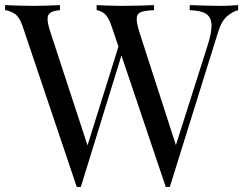

<svg xmlns="http://www.w3.org/2000/svg" viewBox="-27 -728 954 753"><path d="M907 -708V-688Q888 -684 865 -665.5Q842 -647 828 -601L639 5Q637 5 635 5Q633 5 631 5Q629 5 627 5Q625 5 623 5L411 -624Q398 -663 382 -675Q366 -687 352 -688V-708Q370 -707 397 -706Q424 -705 449 -705Q488 -705 522 -706Q556 -707 577 -708V-688Q547 -687 529.5 -682Q512 -677 509.5 -660Q507 -643 519 -604L668 -143L654 -131L786 -546Q804 -601 802.5 -631.5Q801 -662 780 -674.5Q759 -687 717 -688V-708Q746 -707 776 -706Q806 -705 832 -705Q858 -705 875 -706Q892 -707 907 -708ZM208 -708V-688Q182 -686 170.5 -678Q159 -670 159.5 -652.5Q160 -635 170 -604L325 -131L300 -106L440 -553L455 -529L290 5Q288 5 286 5Q284 5 282 5Q280 5 278 5Q276 5 274 5L62 -624Q49 -663 29 -675Q9 -687 -7 -688V-708Q13 -707 42.5 -706Q72 -705 100 -705Q133 -705 161.5 -706Q190 -707 208 -708Z"/></svg>

Font: Playfair Display
Style: Regular
Weight: 400
Designer: Claus Eggers Sørensen
Foundry: Claus Eggers Sørensen
Version: Version 1.203